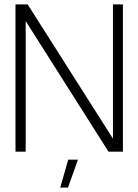

<svg xmlns="http://www.w3.org/2000/svg" viewBox="-20 -685 625 867"><path d="M470 0 96 -590V0H50V-665H105L490 -59V-665H535V0ZM287 162H252L288 36H332Z"/></svg>

Font: Sulphur Point Light
Style: Regular
Weight: 300
Designer: Noponies / Dale Sattler
Foundry: Noponies
Version: Version 1.000; ttfautohint (v1.8)